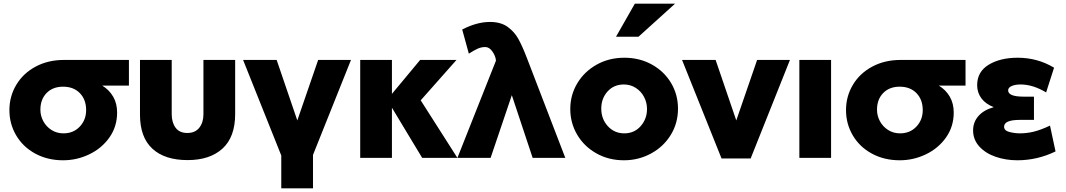

<svg xmlns="http://www.w3.org/2000/svg" viewBox="-20 -856 5780 1041"><path d="M615 -246Q615 -170 573.5 -111Q532 -52 464.5 -19.5Q397 13 322 13Q238 13 171.5 -23Q105 -59 68 -121.5Q31 -184 31 -259Q31 -334 68.5 -396.5Q106 -459 173.5 -495Q241 -531 327 -531H679V-392H534Q572 -369 593.5 -332Q615 -295 615 -246ZM447 -259Q447 -316 413 -351Q379 -386 322 -386Q266 -386 232.5 -351.5Q199 -317 199 -261Q199 -228 215 -198.5Q231 -169 259.5 -151Q288 -133 324 -133Q378 -133 412.5 -169.5Q447 -206 447 -259Z M1083 -531V-236Q1083 -192 1060.5 -163.5Q1038 -135 996 -135Q953 -135 932 -163.5Q911 -192 911 -237V-531H739V-234Q739 -112 806 -50Q873 12 997 12Q1118 12 1186.5 -50.5Q1255 -113 1255 -238V-531Z M1677 -16 1883 -531H1705L1592 -203L1480 -531H1298L1505 -13V165H1677Z M2105 -531H1933V0H2105V-272L2269 0H2460L2261 -312L2455 -531H2258L2105 -347Z M2460 0H2640L2755 -340L2868 0H3045L2837 -541Q2812 -606 2790.5 -645Q2769 -684 2732 -710.5Q2695 -737 2637 -737Q2565 -737 2486 -696L2522 -565Q2548 -582 2568.5 -591.5Q2589 -601 2611 -601Q2633 -601 2650 -576.5Q2667 -552 2669 -528V-527Z M3656 -267Q3656 -343 3618.5 -406Q3581 -469 3514.5 -506Q3448 -543 3365 -543Q3282 -543 3215 -505.5Q3148 -468 3110 -404.5Q3072 -341 3072 -265Q3072 -189 3109.5 -125.5Q3147 -62 3213.5 -24.5Q3280 13 3363 13Q3442 13 3509.5 -23.5Q3577 -60 3616.5 -124Q3656 -188 3656 -267ZM3488 -265Q3488 -211 3453.5 -172Q3419 -133 3365 -133Q3311 -133 3275.5 -172Q3240 -211 3240 -267Q3240 -322 3274 -360Q3308 -398 3363 -398Q3398 -398 3427 -379.5Q3456 -361 3472 -330.5Q3488 -300 3488 -265ZM3320 -657H3442L3640 -836H3422Z M4263 -531H4085L3972 -203L3860 -531H3678L3892 3H4050Z M4486 -531H4314V0H4486Z M5151 -246Q5151 -170 5109.5 -111Q5068 -52 5000.5 -19.5Q4933 13 4858 13Q4774 13 4707.5 -23Q4641 -59 4604 -121.5Q4567 -184 4567 -259Q4567 -334 4604.5 -396.5Q4642 -459 4709.5 -495Q4777 -531 4863 -531H5215V-392H5070Q5108 -369 5129.5 -332Q5151 -295 5151 -246ZM4983 -259Q4983 -316 4949 -351Q4915 -386 4858 -386Q4802 -386 4768.5 -351.5Q4735 -317 4735 -261Q4735 -228 4751 -198.5Q4767 -169 4795.5 -151Q4824 -133 4860 -133Q4914 -133 4948.5 -169.5Q4983 -206 4983 -259Z M5510 -133Q5547 -133 5584.5 -142Q5622 -151 5673 -175L5703 -35Q5604 13 5496 13Q5433 13 5378 -6Q5323 -25 5289.5 -62Q5256 -99 5256 -149Q5256 -194 5285 -227Q5314 -260 5368 -275Q5324 -292 5301 -323Q5278 -354 5278 -394Q5278 -467 5340.5 -505Q5403 -543 5498 -543Q5605 -543 5695 -489L5652 -355Q5580 -398 5514 -398Q5484 -398 5465 -389.5Q5446 -381 5446 -366Q5446 -332 5530 -332H5586V-206H5510Q5424 -206 5424 -169Q5424 -148 5452.5 -140.5Q5481 -133 5510 -133Z"/></svg>

Font: Geom ExtraBold
Style: Bold
Weight: 800
Version: Version 1.102